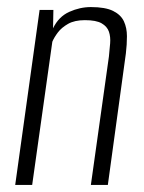

<svg xmlns="http://www.w3.org/2000/svg" viewBox="-20 -523 407 543"><path d="M23 0 92 -495H131L130 -443Q146 -476 176 -489.5Q206 -503 237 -503Q278 -503 300 -492Q322 -481 330.5 -462.5Q339 -444 339 -420.5Q339 -397 336 -372L285 0H237L288 -363Q290 -382 291.5 -400.5Q293 -419 288 -433.5Q283 -448 267.5 -457Q252 -466 220 -466Q191 -466 172.5 -455.5Q154 -445 143.5 -431Q133 -417 128 -405L71 0Z"/></svg>

Font: Alumni Sans Light
Style: Italic
Weight: 300
Italic angle: -8°
Version: Version 1.016